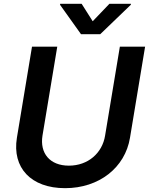

<svg xmlns="http://www.w3.org/2000/svg" viewBox="-20 -971 777 1002"><path d="M605.5 -727.3 528.4 -263.1C513.8 -172.2 439.6 -106.5 339.5 -106.5C239.3 -106.5 187.1 -172.2 201.7 -263.1L278.8 -727.3H147L68.2 -252.1C42.6 -95.9 141.3 11 319.6 11C496.8 11 632.8 -95.9 658.4 -252.1L737.2 -727.3ZM293.3 -946 402.7 -792.6H503.2L662.6 -946L663.4 -951H550.8L463.8 -860.1L406.2 -951H294Z"/></svg>

Font: Margiela Sans Semi Bold
Style: Italic
Weight: 600
Italic angle: -9.39999°
Designer: Stefan Endress, Andreas Faust
Version: Version 1.100;FEAKit 1.0